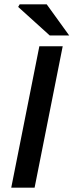

<svg xmlns="http://www.w3.org/2000/svg" viewBox="-20 -868 340 888"><path d="M32 0 162 -654H270L140 0ZM210 -704 64 -836 71 -848H196L300 -704Z"/></svg>

Font: Source Sans 3 ExtraLight SemiBold
Style: Italic
Weight: 600
Italic angle: -11°
Version: Version 3.052;hotconv 1.1.0;makeotfexe 2.6.0